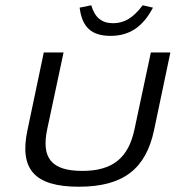

<svg xmlns="http://www.w3.org/2000/svg" viewBox="-20 -699 666 728"><path d="M84 -205C53 -58 110 9 279 9C449 9 533 -60 564 -205L626 -500H552L490 -209C467 -100 407 -51 292 -51C175 -51 136 -100 159 -209L221 -500H146ZM282 -670 326 -679C340 -631 367 -611 409 -611C451 -611 485 -631 521 -679L560 -670C521 -596 470 -563 399 -563C327 -563 291 -596 282 -670Z"/></svg>

Font: LT Wave Light
Style: Italic
Weight: 300
Designer: Daniel Lyons
Version: Version 2.5 (Glyphs App)